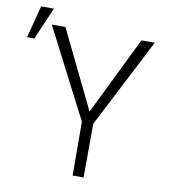

<svg xmlns="http://www.w3.org/2000/svg" viewBox="-110 -866 845 941"><g transform="rotate(10 313.0 -395.0)"><path d="M341.8 -323.2 531.7 -710.9H598.1L370.1 -267.6L369.1 0H314.5L313.5 -267.6L85.4 -710.9H153.3ZM18.6 -789.6H82.5L12.7 -628.9H-22.9Z"/></g></svg>

Font: Roboto Mono Light
Style: Regular
Weight: 300
Designer: Google
Version: Version 2.000985; 2015; ttfautohint (v1.3)